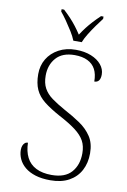

<svg xmlns="http://www.w3.org/2000/svg" viewBox="-101 -991 703 1060"><g transform="rotate(10 250.5 -460.5)"><path d="M258 10Q210 10 174.5 -1Q139 -12 115.5 -31.5Q92 -51 80.5 -76Q69 -101 69 -127Q69 -141 73 -151Q77 -161 84 -167Q91 -173 101 -173Q102 -125 119.5 -90.5Q137 -56 172.5 -38Q208 -20 260 -20Q335 -20 371 -61Q407 -102 407 -167Q407 -208 391 -237Q375 -266 340 -292.5Q305 -319 248 -349Q193 -379 158 -406.5Q123 -434 107 -469.5Q91 -505 91 -556Q91 -604 113.5 -641.5Q136 -679 177.5 -701.5Q219 -724 273 -724Q322 -724 359 -709Q396 -694 416.5 -669Q437 -644 437 -614Q437 -592 428.5 -580.5Q420 -569 403 -569Q403 -610 388.5 -637.5Q374 -665 344.5 -679.5Q315 -694 272 -694Q203 -694 168 -654.5Q133 -615 133 -555Q133 -513 148.5 -484.5Q164 -456 194 -434Q224 -412 269 -387Q318 -361 358.5 -333.5Q399 -306 424 -268.5Q449 -231 449 -174Q449 -120 427 -78.5Q405 -37 362.5 -13.5Q320 10 258 10ZM250 -771Q241 -794 224.5 -820.5Q208 -847 190 -873Q172 -899 156 -918V-931H170Q194 -909 211.5 -890Q229 -871 244 -851.5Q259 -832 274 -809Q289 -832 304 -851.5Q319 -871 336.5 -890Q354 -909 377 -931H391V-918Q376 -899 357.5 -873Q339 -847 322.5 -820.5Q306 -794 297 -771Z"/></g></svg>

Font: Noto Serif Thai ExtraLight
Style: Regular
Weight: 250
Version: Version 2.001